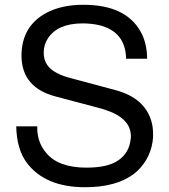

<svg xmlns="http://www.w3.org/2000/svg" viewBox="-20 -761 707 804"><path d="M508 -515Q506 -627 398 -655Q364 -663 326 -663Q222 -663 181 -601Q163 -574 163 -540Q163 -484 217 -456Q242 -442 283 -432L466 -383Q586 -350 614 -253Q621 -229 621 -200V-186Q615 -102 554 -44L541 -33Q467 23 336 23Q168 23 91 -81Q50 -137 48 -232H136Q134 -167 174 -120Q225 -59 342 -59Q432 -59 476 -90Q521 -121 527 -178Q528 -180 528 -185V-191Q528 -267 418 -302Q413 -304 407 -305.5Q401 -307 394 -309L213 -357Q71 -394 70 -527Q70 -651 174 -707Q238 -741 329 -741Q505 -741 568 -630Q596 -581 596 -515Z"/></svg>

Font: Ekushey Bangla
Style: Regular
Weight: 400
Designer: Al Mamun Sumon
Foundry: Al Mamun Sumon
Version: Version 1.0